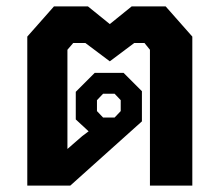

<svg xmlns="http://www.w3.org/2000/svg" viewBox="-20 -578 684 598"><path d="M579 -464V0H447V-423L430 -444H398L322 -387L246 -444H208L190 -423V-114L236 -154L256 -169L216 -206V-292L275 -351H365L422 -294V-200L199 0H65V-464L148 -558H254L322 -503L390 -558H496ZM282 -232 301 -212H337L356 -232V-266L337 -286H301L282 -266Z"/></svg>

Font: Chakra Petch
Style: Bold
Weight: 700
Designer: Katatrad Aksorn Co.,Ltd.
Foundry: Cadson Demak Co.,Ltd.
Version: Version 1.000; ttfautohint (v1.6)